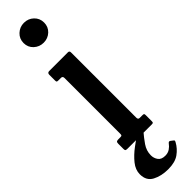

<svg xmlns="http://www.w3.org/2000/svg" viewBox="-346 -733 905 905"><g transform="rotate(-45 107.0 -280.0)"><path d="M42 -698.5Q42 -727 62.2 -746Q82.5 -765 110.5 -765Q139 -765 159 -746Q179 -727 179 -698.5Q179 -670 159 -651.2Q139 -632.5 110.5 -632.5Q82.5 -632.5 62.2 -651.2Q42 -670 42 -698.5ZM50.5 -458H33Q25.5 -458 23.8 -460.2Q22 -462.5 22 -469.5V-507Q22 -520 34.5 -520H159Q169 -520 169 -509.5V-74Q169 -62 179.5 -62H196.5Q204 -62 206.5 -60.5Q209 -59 209 -51.5V-12.5Q209 -5 207.5 -2.5Q206 0 198 0H37Q28.5 0 25.2 -2Q22 -4 22 -12V-47Q22 -57 25.8 -59.5Q29.5 -62 38.5 -62H50.5Q58.5 -62 60.2 -64.8Q62 -67.5 62 -75.5V-446Q62 -458 50.5 -458ZM103.5 204.5Q58.5 204.5 25.2 187Q-8 169.5 -8 126.5Q-8 96.5 14 69.2Q36 42 66.8 19Q97.5 -4 124.5 -22Q142.5 -34.5 150.5 -25Q158.5 -16.5 145.5 -2.5Q128.5 17 110.2 43.2Q92 69.5 92 100Q92 119 102.8 134.2Q113.5 149.5 139 149.5Q157 149.5 170 140.8Q183 132 191 120.5Q198 111 205.5 117L216 125Q221 128.5 221 131Q221 133.5 218 139Q203 166.5 176.5 185.5Q150 204.5 103.5 204.5Z"/></g></svg>

Font: Besley* Condensed Medium
Style: Regular
Weight: 500
Width: 3
Designer: Owen Earl
Foundry: indestructible type*
Version: Version 3.000; ttfautohint (v1.8.3)